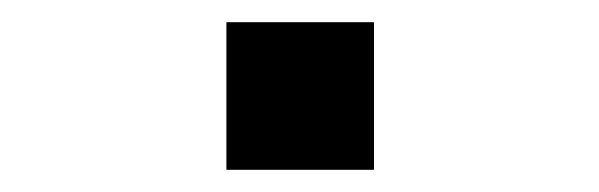

<svg xmlns="http://www.w3.org/2000/svg" viewBox="-20 -153 540 173"><path d="M184 0V-133H317V0Z"/></svg>

Font: Iosevka Fuck
Style: Regular
Weight: 400
Monospace: yes
Designer: Belleve Invis
Foundry: Belleve Invis
Version: Version 28.0.7; ttfautohint (v1.8.3)